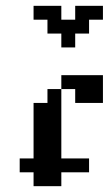

<svg xmlns="http://www.w3.org/2000/svg" viewBox="-20 -639 373 659"><path d="M95.2 -95.2H142.9V-47.6H95.2ZM47.6 -95.2H95.2V-47.6H47.6ZM142.9 -95.2H190.5V-47.6H142.9ZM95.2 -47.6H142.9V0H95.2ZM142.9 -47.6H190.5V0H142.9ZM95.2 -142.9H142.9V-95.2H95.2ZM142.9 -142.9H190.5V-95.2H142.9ZM142.9 -190.5H190.5V-142.9H142.9ZM142.9 -238.1H190.5V-190.5H142.9ZM95.2 -238.1H142.9V-190.5H95.2ZM95.2 -190.5H142.9V-142.9H95.2ZM142.9 -285.7H190.5V-238.1H142.9ZM285.7 -333.3H333.3V-285.7H285.7ZM238.1 -333.3H285.7V-285.7H238.1ZM190.5 -95.2H238.1V-47.6H190.5ZM190.5 -381H238.1V-333.3H190.5ZM238.1 -381H285.7V-333.3H238.1ZM285.7 -381H333.3V-333.3H285.7ZM142.9 -333.3H190.5V-285.7H142.9ZM95.2 -285.7H142.9V-238.1H95.2ZM238.1 -95.2H285.7V-47.6H238.1ZM142.9 -523.8V-571.4H190.5V-523.8ZM190.5 -476.2V-523.8H238.1V-476.2ZM190.5 -523.8V-571.4H238.1V-523.8ZM238.1 -523.8V-571.4H285.7V-523.8ZM285.7 -571.4V-619H333.3V-571.4ZM238.1 -571.4V-619H285.7V-571.4ZM142.9 -571.4V-619H190.5V-571.4ZM95.2 -571.4V-619H142.9V-571.4Z"/></svg>

Font: Jacquard 12
Style: Regular
Weight: 400
Designer: Sarah Cadigan-Fried
Version: Version 1.000; ttfautohint (v1.8.4.7-5d5b)